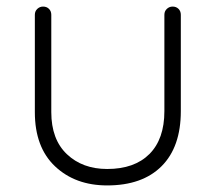

<svg xmlns="http://www.w3.org/2000/svg" viewBox="-20 -555 656 584"><path d="M136 -214Q136 -131 183.5 -86Q231 -41 306 -41Q389 -41 434.5 -86.5Q480 -132 480 -217V-510Q480 -521 487.5 -528Q495 -535 505 -535Q516 -535 523 -528Q530 -521 530 -510V-217Q530 -108 471.5 -49.5Q413 9 306 9Q209 9 147.5 -49Q86 -107 86 -214V-510Q86 -521 93.5 -528Q101 -535 111 -535Q122 -535 129 -528Q136 -521 136 -510Z"/></svg>

Font: Hubballi
Style: Regular
Weight: 400
Designer: Erin McLaughlin
Version: Version 1.000; ttfautohint (v1.8.3)